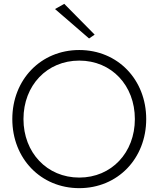

<svg xmlns="http://www.w3.org/2000/svg" viewBox="-20 -969 824 998"><path d="M266 -922 443 -769 472 -789 314 -949ZM44 -350C44 -145 192 9 392 9C592 9 740 -145 740 -350C740 -555 592 -709 392 -709C192 -709 44 -555 44 -350ZM102 -350C102 -525 224 -654 392 -654C560 -654 681 -525 681 -350C681 -176 560 -46 392 -46C224 -46 102 -176 102 -350Z"/></svg>

Font: Jost Light
Style: Regular
Weight: 300
Version: Version 3.710